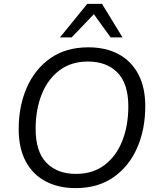

<svg xmlns="http://www.w3.org/2000/svg" viewBox="-20 -957 807 986"><path d="M368 9Q280 9 214 -26Q148 -61 112 -128.5Q76 -196 76 -294Q76 -413 118 -508Q160 -603 239.5 -658.5Q319 -714 434 -714Q523 -714 588.5 -679Q654 -644 690 -576.5Q726 -509 726 -412Q726 -292 684 -197Q642 -102 562.5 -46.5Q483 9 368 9ZM370 -64Q457 -64 517 -109.5Q577 -155 608 -233.5Q639 -312 639 -411Q639 -527 583.5 -584Q528 -641 431 -641Q345 -641 285 -595.5Q225 -550 194 -472Q163 -394 163 -295Q163 -178 218.5 -121Q274 -64 370 -64ZM288 -765 428 -937H504L609 -765H548L462 -884L348 -765Z"/></svg>

Font: Nunito Sans
Style: Italic
Weight: 400
Italic angle: -9°
Designer: Vernon Adams
Foundry: Vernon Adams
Version: Version 3.006; ttfautohint (v1.8.3)